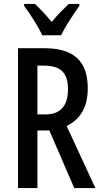

<svg xmlns="http://www.w3.org/2000/svg" viewBox="-20 -960 517 980"><path d="M196 -780H292C313 -825 356 -889 385 -930V-940H331C299 -909 277 -888 244 -848C215 -883 182 -918 158 -940H103V-930C137 -885 176 -822 196 -780ZM206 -714H72V0H171V-294H232L359 0H467L320 -317C394 -353 428 -417 428 -509C428 -646 359 -714 206 -714ZM205 -625C288 -625 327 -590 327 -505C327 -421 290 -376 212 -376H171V-625Z"/></svg>

Font: Noto Sans Gujarati ExtraCondensed Medium
Style: Regular
Weight: 500
Width: 2
Designer: Jelle Bosma - Monotype Design Team, Universal Thirst
Foundry: Monotype Imaging Inc.
Version: Version 2.106